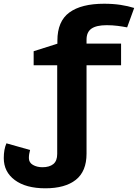

<svg xmlns="http://www.w3.org/2000/svg" viewBox="-26 -767 735 1023"><path d="M215.8 236.3Q112.3 236.3 53.2 192.6Q-5.9 148.9 -5.9 75.2Q-5.9 28.8 8.3 -3.4L134.3 32.2Q131.3 43.5 129.6 53.5Q127.9 63.5 127.9 75.2Q127.9 99.1 149.4 111.6Q170.9 124 200.2 124Q237.3 124 258.1 107.2Q278.8 90.3 278.8 53.2V-419.4H153.3V-494.1L279.8 -534.2V-550.3Q279.8 -653.8 343.5 -700.4Q407.2 -747.1 528.8 -747.1Q576.7 -747.1 616.5 -741Q656.2 -734.9 689 -724.6L651.4 -621.1Q628.9 -625.5 600.8 -629.2Q572.8 -632.8 542.5 -632.8Q487.8 -632.8 461.4 -614.5Q435.1 -596.2 435.1 -555.7V-534.7H619.1V-419.4H435.1V51.8Q435.1 146 377.9 191.2Q320.8 236.3 215.8 236.3Z"/></svg>

Font: Lunasima
Style: Bold
Weight: 700
Designer: The DocRepair Project, Monotype Design Team
Foundry: Google
Version: Version 2.009